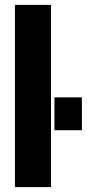

<svg xmlns="http://www.w3.org/2000/svg" viewBox="-20 -763 354 783"><path d="M41 0V-743H188V0ZM202 -232V-366H314V-232Z"/></svg>

Font: Saira Condensed ExtraBold
Style: Regular
Weight: 800
Width: 3
Designer: Hector Gatti with collaboration of the Omnibus-Type team
Foundry: Omnibus-Type
Version: Version 1.101